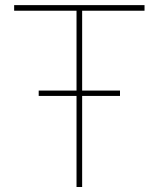

<svg xmlns="http://www.w3.org/2000/svg" viewBox="-20 -748 635 768"><path d="M36.6 -705.1V-727.5H558.1V-705.1H308.6V0H286.1V-705.1ZM134.8 -364.3V-385.7H460V-364.3Z"/></svg>

Font: Inter 28pt Thin
Style: Regular
Weight: 250
Designer: Rasmus Andersson
Foundry: rsms
Version: Version 4.001;git-66647c0bb